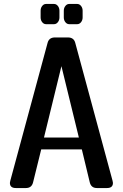

<svg xmlns="http://www.w3.org/2000/svg" viewBox="-20 -949 620 969"><path d="M548 -37Q550 -29 550 -26Q550 0 520 0H469Q440 0 433 -29L393 -195H188L147 -29Q140 0 111 0H60Q30 0 30 -26Q30 -29 32 -37L220 -732Q227 -760 257 -760H323Q353 -760 360 -732ZM202 -255H378L290 -615ZM185 -895Q185 -909 193 -919Q201 -929 212 -929H253Q264 -929 272 -919Q280 -909 280 -895V-861Q280 -847 272 -837Q264 -827 253 -827H212Q201 -827 193 -837Q185 -847 185 -861ZM302 -895Q302 -909 310 -919Q318 -929 329 -929H370Q381 -929 389 -919Q397 -909 397 -895V-861Q397 -847 389 -837Q381 -827 370 -827H329Q318 -827 310 -837Q302 -847 302 -861Z"/></svg>

Font: Yusei Magic
Style: Regular
Weight: 400
Designer: Tanukizamurai
Foundry: Yusei Magic Project
Version: Version 1.200